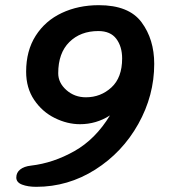

<svg xmlns="http://www.w3.org/2000/svg" viewBox="-20 -688 654 742"><path d="M43 -2Q43 -21 58 -33Q73 -45 100 -48Q186 -58 267.5 -104Q349 -150 405 -242Q352 -208 289 -208Q240 -208 191.5 -232Q143 -256 112 -302Q81 -348 81 -411Q81 -492 118 -550Q155 -608 219 -638Q283 -668 362 -668Q478 -668 527 -602Q576 -536 576 -441Q576 -319 514.5 -209Q453 -99 348 -32.5Q243 34 120 34Q88 34 65.5 25.5Q43 17 43 -2ZM205 -405Q205 -368 236.5 -340Q268 -312 312 -312Q369 -312 410.5 -350Q452 -388 452 -462Q452 -508 429.5 -538Q407 -568 360 -568Q291 -568 248 -525.5Q205 -483 205 -405Z"/></svg>

Font: Sriracha
Style: Regular
Weight: 400
Designer: Suppakit Chalermlarp
Version: Version 1.002g